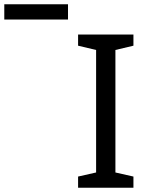

<svg xmlns="http://www.w3.org/2000/svg" viewBox="-324 -875 683 895"><path d="M298 0H40V-52L124 -71V-642L40 -662V-714H298V-662L214 -642V-71L298 -52ZM-304 -784V-855H-7V-784Z"/></svg>

Font: Noto Sans Coptic
Style: Regular
Weight: 400
Designer: Monotype Design Team, Denis Moyogo Jacquerye
Foundry: Monotype Imaging Inc.
Version: Version 2.002; ttfautohint (v1.8.4.7-5d5b)